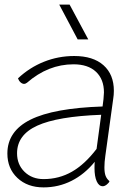

<svg xmlns="http://www.w3.org/2000/svg" viewBox="-20 -803 598 833"><path d="M437 -127Q433 -100 433 -77Q433 -54 438 -40.5Q443 -27 455 -17Q453 -10 443.5 -2.5Q434 5 426 5Q409 5 399.5 -16.5Q390 -38 390 -74Q390 -92 391 -101Q347 -47 290.5 -18.5Q234 10 169 10Q99 10 55.5 -31Q12 -72 12 -137Q12 -234 112.5 -284Q213 -334 425 -341L429 -373Q431 -393 431 -402Q431 -459 396.5 -491.5Q362 -524 299 -524Q189 -524 97 -444Q90 -439 85 -439Q77 -439 69.5 -445.5Q62 -452 58 -463Q108 -510 170.5 -535Q233 -560 302 -560Q384 -560 429 -520Q474 -480 474 -409Q474 -391 471 -373ZM399 -157 419 -305Q230 -298 142 -258Q54 -218 54 -138Q54 -89 86.5 -57.5Q119 -26 169 -26Q236 -26 292 -58Q348 -90 399 -157ZM237 -783H282L363 -632H317Z"/></svg>

Font: Krub ExtraLight
Style: Italic
Weight: 275
Italic angle: -8°
Designer: Ekaluck Peanpanawate
Foundry: Cadson Demak Co.,Ltd.
Version: Version 1.000; ttfautohint (v1.6)